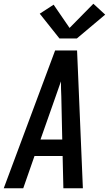

<svg xmlns="http://www.w3.org/2000/svg" viewBox="-37 -1004 581 1024"><path d="M-17 0 257 -735H374L380 -595L405 0H301L297 -172H147L87 0ZM179 -260H295L290 -490Q289 -510 288.5 -530Q288 -550 288 -570Q281 -550 274 -530Q267 -510 260 -490ZM280 -799 175 -931 249 -979 334 -855 461 -984 524 -926 373 -799Z"/></svg>

Font: Iosevka SS04 Semibold Oblique
Style: Regular
Weight: 600
Italic angle: -9°
Monospace: yes
Designer: Belleve Invis
Foundry: Belleve Invis
Version: Version 19.0.0; ttfautohint (v1.8.4)